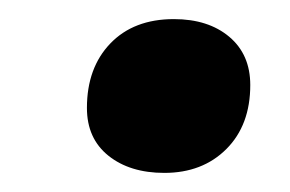

<svg xmlns="http://www.w3.org/2000/svg" viewBox="-20 -455 304 201"><path d="M152 -274Q116 -274 93.5 -292Q71 -310 71 -342Q71 -384 95.5 -409.5Q120 -435 162 -435Q198 -435 220 -416.5Q242 -398 242 -366Q242 -324 217 -299Q192 -274 152 -274Z"/></svg>

Font: Kantumruy Pro SemiBold
Style: Italic
Weight: 600
Italic angle: -13°
Version: Version 1.002